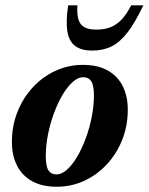

<svg xmlns="http://www.w3.org/2000/svg" viewBox="-20 -690 560 723"><path d="M292.7 -445.7Q347.6 -445.7 385.1 -424.9Q422.6 -404.1 441.9 -366.2Q461.2 -328.4 461.2 -277Q461.2 -216.6 440.4 -164Q419.5 -111.4 382.7 -71.5Q345.8 -31.7 297.4 -9.2Q249 13.2 193.4 13.2Q138.6 13.2 101.1 -7.6Q63.5 -28.4 44.2 -66.3Q24.8 -104.3 24.8 -155.4Q24.8 -215.9 45.7 -268.5Q66.5 -321.1 103.3 -360.9Q140.2 -400.8 188.6 -423.2Q237 -445.7 292.7 -445.7ZM192.8 -33.2Q212.1 -33.2 232.1 -51Q252.1 -68.8 270.3 -99.4Q288.4 -129.9 302.7 -168.6Q317 -207.2 325.3 -249Q333.7 -290.8 333.7 -330.7Q333.7 -368.8 323.6 -384.1Q313.6 -399.3 293.3 -399.3Q273.9 -399.3 253.9 -381.4Q233.9 -363.6 215.7 -333.1Q197.6 -302.5 183.3 -263.9Q169 -225.3 160.7 -183.5Q152.4 -141.7 152.4 -101.7Q152.4 -63.8 162.4 -48.5Q172.4 -33.2 192.8 -33.2ZM342.8 -578.5Q373.1 -578.5 396.2 -587.5Q419.3 -596.6 438.1 -616.6Q457 -636.7 474 -670H519.8Q489.2 -605.5 460.5 -568.2Q431.8 -531 400 -515.2Q368.2 -499.5 327.2 -499.5Q287.6 -499.5 264.3 -515.9Q240.9 -532.3 234.1 -569.7Q227.3 -607.1 236.6 -670H271.5Q269.3 -636.5 275.6 -616.3Q281.9 -596 298.4 -587.3Q314.9 -578.5 342.8 -578.5Z"/></svg>

Font: Newsreader Text
Style: Italic
Weight: 400
Italic angle: -17°
Designer: Hugues Gentile
Foundry: Production Type
Version: Version 1.001